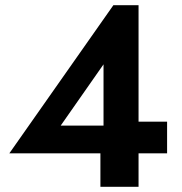

<svg xmlns="http://www.w3.org/2000/svg" viewBox="-20 -720 702 740"><path d="M16 -129 417 -700H514V-251H624V-129H514V0H367V-129ZM214 -236H379V-472Z"/></svg>

Font: Von Semi
Style: Regular
Weight: 600
Version: Version 4.000; ttfautohint (v1.8.4.7-5d5b)